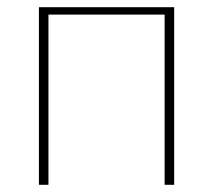

<svg xmlns="http://www.w3.org/2000/svg" viewBox="-20 -513 592 533"><path d="M463.5 -493V0H437V-472.5H114.5V0H88V-493Z"/></svg>

Font: Lato Thin
Style: Regular
Weight: 200
Designer: Lukasz Dziedzic
Foundry: tyPoland Lukasz Dziedzic
Version: Version 2.007; 2014-02-27